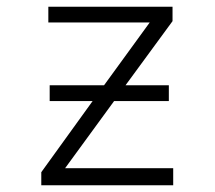

<svg xmlns="http://www.w3.org/2000/svg" viewBox="-20 -552 640 572"><path d="M496 -51V0H103V-39L256 -251H128V-298H290L426 -485H124V-532H494V-489L354 -298H483V-251H320L174 -51Z"/></svg>

Font: Noto Sans Mono UI Light
Style: Regular
Weight: 300
Monospace: yes
Designer: Monotype Design team
Foundry: Monotype Imaging Inc.
Version: Version 1.000